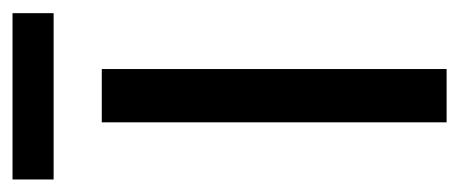

<svg xmlns="http://www.w3.org/2000/svg" viewBox="-246 -488 716 299"><g transform="rotate(-90 111.5 -338.0)"><path d="M241 -676H-18V-612H241ZM154 0V-537H71V0Z"/></g></svg>

Font: Noto Sans Gujarati Condensed
Style: Regular
Weight: 400
Width: 3
Designer: Jelle Bosma - Monotype Design Team, Universal Thirst
Foundry: Monotype Imaging Inc.
Version: Version 2.106